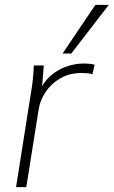

<svg xmlns="http://www.w3.org/2000/svg" viewBox="-20 -769 467 789"><path d="M46 0 107 -386Q112 -414 115 -443Q118 -472 119 -500H160L151 -391L141 -390Q157 -430 186 -456Q215 -482 251.5 -495Q288 -508 324 -508Q336 -508 347 -507Q358 -506 369 -503L360 -464Q351 -467 339.5 -468Q328 -469 315 -469Q266 -469 228.5 -447.5Q191 -426 168 -392Q145 -358 139 -320L88 0ZM237 -549 372 -749H427L273 -549Z"/></svg>

Font: Mulish ExtraLight
Style: Italic
Weight: 200
Italic angle: -9°
Designer: Vernon Adams
Foundry: Vernon Adams
Version: Version 3.603